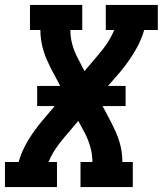

<svg xmlns="http://www.w3.org/2000/svg" viewBox="-24 -755 657 775"><path d="M-4 0V-101H51Q64 -146 89 -187.5Q114 -229 146 -267L197 -327H126V-408H219L182 -478Q173 -496 165 -514Q157 -532 151 -552Q145 -572 142 -592.5Q139 -613 139 -634H97V-735H308V-634H260Q260 -605 267.5 -577Q275 -549 288 -524L317 -468L373 -534Q393 -557 409.5 -582Q426 -607 437 -634H403V-735H613V-634H558Q545 -589 520 -547.5Q495 -506 464 -468L412 -408H483V-327H390L427 -257Q436 -239 444 -221Q452 -203 458 -183Q464 -163 467 -142.5Q470 -122 470 -101H512V0H301V-101H349Q349 -130 341.5 -158Q334 -186 322 -211L292 -267L236 -201Q216 -178 199.5 -153Q183 -128 172 -101H206V0Z"/></svg>

Font: Iosevka Curly Slab ExObl
Style: Bold
Weight: 700
Width: 7
Italic angle: -9°
Monospace: yes
Designer: Belleve Invis
Foundry: Belleve Invis
Version: Version 11.0.0; ttfautohint (v1.8.3)